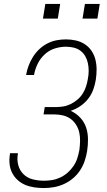

<svg xmlns="http://www.w3.org/2000/svg" viewBox="-20 -942 540 970"><path d="M202 8Q177 8 153 4.5Q129 1 107.5 -8Q86 -17 69 -32.5Q52 -48 41.5 -68.5Q31 -89 28.5 -113Q26 -137 30 -162Q30 -164 30 -165.5Q30 -167 31 -168H71Q70 -167 70 -165.5Q70 -164 70 -163Q65 -134 72.5 -107Q80 -80 99 -61.5Q118 -43 145.5 -36Q173 -29 202 -29Q223 -29 244 -32.5Q265 -36 285 -45.5Q305 -55 322 -70Q339 -85 351.5 -103.5Q364 -122 370.5 -142.5Q377 -163 381 -184Q384 -207 384.5 -229.5Q385 -252 380.5 -272.5Q376 -293 364.5 -311.5Q353 -330 336 -342Q319 -354 298 -359Q277 -364 254 -364H200L206 -401H260Q279 -401 298.5 -404Q318 -407 336.5 -416Q355 -425 371 -438.5Q387 -452 398 -469.5Q409 -487 415 -506Q421 -525 424 -544Q428 -564 428 -584Q428 -604 424 -623Q420 -642 410.5 -658.5Q401 -675 386 -686Q371 -697 352 -701.5Q333 -706 313 -706Q285 -706 256.5 -697Q228 -688 205.5 -667Q183 -646 170 -619Q157 -592 152 -564Q152 -564 152 -563.5Q152 -563 152 -563H112Q112 -563 112 -563.5Q112 -564 112 -564Q116 -587 124.5 -610Q133 -633 146.5 -654.5Q160 -676 178.5 -693.5Q197 -711 219.5 -722.5Q242 -734 265.5 -738.5Q289 -743 313 -743Q339 -743 363.5 -737.5Q388 -732 408.5 -718.5Q429 -705 442.5 -685Q456 -665 462 -641Q468 -617 468 -591Q468 -565 464 -539Q460 -514 451 -489Q442 -464 425 -442.5Q408 -421 385 -405.5Q362 -390 337 -382Q364 -370 384.5 -348.5Q405 -327 414.5 -299.5Q424 -272 424.5 -240.5Q425 -209 420 -178Q416 -153 407.5 -128Q399 -103 384 -80.5Q369 -58 348 -40.5Q327 -23 302.5 -12Q278 -1 252.5 3.5Q227 8 202 8ZM397 -848 409 -922H484L472 -848ZM197 -848 209 -922H284L272 -848Z"/></svg>

Font: Iosevka SS04 Extralight
Style: Italic
Weight: 200
Italic angle: -9°
Monospace: yes
Designer: Belleve Invis
Foundry: Belleve Invis
Version: Version 19.0.0; ttfautohint (v1.8.4)